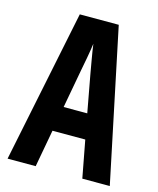

<svg xmlns="http://www.w3.org/2000/svg" viewBox="-109 -794 718 871"><g transform="rotate(15 250.0 -358.5)"><path d="M228 -472Q233 -497 240 -535.5Q247 -574 251 -604Q255 -574 261.5 -537Q268 -500 273 -471L306 -292H195ZM361 0H490L340 -717H157L10 0H142L174 -175H328Z"/></g></svg>

Font: Noto Sans Mono UI Condensed
Style: Bold
Weight: 700
Width: 3
Designer: Monotype Design team
Foundry: Monotype Imaging Inc.
Version: 1.000